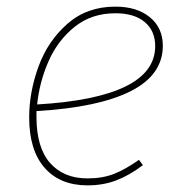

<svg xmlns="http://www.w3.org/2000/svg" viewBox="-20 -549 549 579"><path d="M90 -214V-196Q90 -104 131 -57.5Q172 -11 244 -11Q289 -11 323.5 -24.5Q358 -38 399 -67L411 -51Q370 -20 330.5 -5Q291 10 244 10Q161 10 114.5 -43Q68 -96 68 -195Q68 -271 96 -348Q124 -425 183 -477Q242 -529 328 -529Q393 -529 432 -497Q471 -465 471 -411Q471 -323 374 -274Q277 -225 90 -214ZM92 -234Q448 -255 448 -410Q448 -456 416.5 -482.5Q385 -509 328 -509Q256 -509 205 -468Q154 -427 126.5 -364.5Q99 -302 92 -234Z"/></svg>

Font: FiraGO Thin
Style: Italic
Weight: 100
Italic angle: -8°
Designer: bBox Type GmbH
Foundry: bBox Type GmbH
Version: Version 1.001